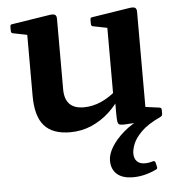

<svg xmlns="http://www.w3.org/2000/svg" viewBox="-53 -556 777 836"><g transform="rotate(-5 336.0 -137.5)"><path d="M496 231Q449 231 425 209.5Q401 188 401 150Q401 123 420 91.5Q439 60 474 29.5Q509 -1 556 -22L583 -7L475 -1Q463 -1 456.5 -3Q450 -5 448 -15.5Q446 -26 446 -48V-101L440 -109V-162H575V-38L555 -72L636 -61Q645 -60 645 -50V-33Q645 -24 636 -20Q580 6 552 34Q524 62 514.5 86.5Q505 111 505 128Q505 150 517 162.5Q529 175 552 175Q561 175 570 173.5Q579 172 589 169Q595 168 598 175L603 197Q604 203 598 206Q576 217 549.5 224Q523 231 496 231ZM240 12Q163 12 126.5 -29.5Q90 -71 90 -160V-313H225V-177Q225 -91 308 -91Q384 -91 456 -155L468 -128Q446 -90 411.5 -58Q377 -26 333.5 -7Q290 12 240 12ZM440 -162V-313H575V-162ZM90 -313V-462L109 -423L29 -439Q20 -440 20 -450V-469Q20 -479 30 -479L196 -505Q211 -507 218 -503Q225 -499 225 -485V-313ZM440 -313V-462L459 -423L379 -439Q370 -440 370 -450V-469Q370 -479 380 -479L546 -505Q561 -507 568 -503Q575 -499 575 -485V-313Z"/></g></svg>

Font: Hahmlet SemiBold
Style: Regular
Weight: 600
Version: Version 1.002